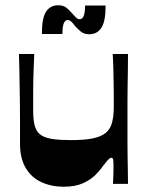

<svg xmlns="http://www.w3.org/2000/svg" viewBox="-20 -698 558 729"><path d="M222 11Q175 11 137 -6.5Q99 -24 77.5 -60.5Q56 -97 56 -152Q56 -199 56 -238Q56 -277 55.5 -310.5Q55 -344 54.5 -374.5Q54 -405 53.5 -433.5Q53 -462 52 -493H110Q109 -466 108 -442Q107 -418 106.5 -396.5Q106 -375 106 -354.5Q106 -334 106 -314.5Q106 -295 106 -275Q106 -239 113 -217Q120 -195 136.5 -184.5Q153 -174 180.5 -170Q208 -166 250 -166Q300 -166 332 -172.5Q364 -179 381.5 -193.5Q399 -208 405.5 -233Q412 -258 412 -293Q412 -312 412 -332.5Q412 -353 411.5 -377.5Q411 -402 410.5 -431Q410 -460 408 -493H466Q466 -460 465.5 -429Q465 -398 464.5 -369Q464 -340 464 -314Q464 -288 464 -264.5Q464 -241 464 -221Q464 -192 464 -161Q464 -130 464.5 -100Q465 -70 465.5 -44Q466 -18 466 0H409Q410 -18 410.5 -34.5Q411 -51 411 -63Q411 -82 410 -90.5Q409 -99 403 -99Q398 -99 392 -93Q386 -87 372 -69Q362 -54 343.5 -35Q325 -16 295.5 -2.5Q266 11 222 11ZM319 -568Q299 -568 286.5 -578.5Q274 -589 265 -599Q259 -608 251.5 -615Q244 -622 237 -622Q227 -622 222 -609Q217 -596 217 -569H139Q139 -630 155 -654Q171 -678 201 -678Q221 -678 233 -668Q245 -658 254 -647Q261 -639 268 -632Q275 -625 282 -625Q293 -625 298 -638Q303 -651 303 -677H381Q381 -617 365 -592.5Q349 -568 319 -568Z"/></svg>

Font: Ojuju ExtraLight
Style: Bold
Weight: 700
Version: Version 1.000